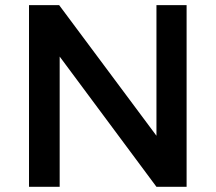

<svg xmlns="http://www.w3.org/2000/svg" viewBox="-20 -720 832 740"><path d="M91.8 0V-700.2H208L583 -196.8V-700.2H699.2V0H583L210 -502V0Z"/></svg>

Font: TruenoRg
Style: Book
Weight: 400
Designer: Julieta Ulanovsky
Foundry: Julieta Ulanovsky
Version: Version 3.001b